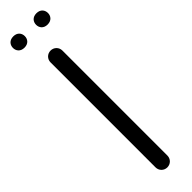

<svg xmlns="http://www.w3.org/2000/svg" viewBox="-339 -963 939 939"><g transform="rotate(-45 131.0 -493.0)"><path d="M90 -269V-41C90 -18 108 0 131 0C154 0 172 -18 172 -41V-767C172 -790 154 -808 131 -808C108 -808 90 -790 90 -767ZM10 -947C10 -927 23 -908 51 -908C79 -908 92 -927 92 -947C92 -967 79 -986 51 -986C23 -986 10 -967 10 -947ZM170 -947C170 -927 183 -908 211 -908C239 -908 252 -927 252 -947C252 -967 239 -986 211 -986C183 -986 170 -967 170 -947Z"/></g></svg>

Font: Fabada
Style: Regular
Weight: 400
Designer: deFharo
Foundry: deFharo.com
Version: Version 4.000 2011 initial release